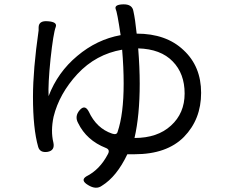

<svg xmlns="http://www.w3.org/2000/svg" viewBox="-20 -812 1040 885"><path d="M548 -792Q590 -793 595 -760Q603 -725 610 -657Q746 -657 826 -581Q907 -506 907 -384Q907 -262 828 -181Q749 -101 600 -101H567Q518 2 450 44Q423 64 386 41Q349 19 378 1Q440 -30 477 -101Q489 -122 468 -130Q379 -165 340 -245Q323 -276 347 -304Q371 -332 389 -298Q425 -220 497 -196Q518 -189 522 -204Q550 -286 550 -427Q550 -501 543 -583Q422 -562 337 -471Q253 -380 227 -274Q213 -208 226 -155Q234 -118 199 -112Q164 -107 156 -135Q132 -219 132 -366Q132 -490 158 -672V-685Q158 -718 201 -714Q245 -711 237 -688Q226 -660 213 -541Q201 -423 204 -369Q246 -479 336 -554Q426 -630 536 -650Q520 -758 513 -771Q507 -791 548 -792ZM624 -427Q624 -280 600 -176Q706 -176 768 -233Q831 -290 831 -381Q831 -473 776 -529Q721 -586 617 -589Q624 -500 624 -427Z"/></svg>

Font: Swei Gothic CJK TC Regular
Style: Regular
Weight: 400
Version: Version 2.129